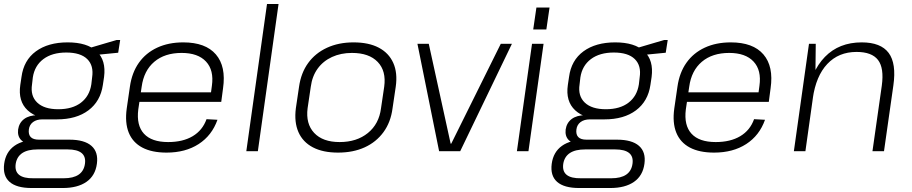

<svg xmlns="http://www.w3.org/2000/svg" viewBox="-33 -760 4582 965"><path d="M253 -160Q155 -160 106 -205.5Q57 -251 69 -333L75 -373Q86 -457 147.5 -502Q209 -547 307 -547Q405 -547 453 -502Q501 -457 490 -373L484 -333Q472 -251 411.5 -205.5Q351 -160 253 -160ZM126 185Q50 185 15 154Q-20 123 -12 63Q-4 4 39.5 -27Q83 -58 160 -58H316Q391 -58 426.5 -27Q462 4 454 63Q446 123 401.5 154Q357 185 282 185ZM287 136Q384 136 394 63Q399 27 377 9Q355 -9 307 -9H156Q58 -9 46 63Q35 138 136 136ZM135 -36Q94 -36 74 -55.5Q54 -75 58 -109Q63 -143 88.5 -162Q114 -181 157 -181H256L253 -160H180Q151 -160 133 -146.5Q115 -133 112 -109Q109 -84 121.5 -71Q134 -58 163 -58H238L235 -36ZM260 -211Q331 -211 374 -244Q417 -277 426 -336L430 -371Q439 -430 405.5 -463Q372 -496 300 -496Q229 -496 185 -463Q141 -430 132 -371L128 -336Q119 -278 154 -244.5Q189 -211 260 -211ZM414 -518 553 -559H571L561 -495L409 -480Z M804 7Q730 7 682 -18.5Q634 -44 614 -93.5Q594 -143 604 -215L620 -325Q630 -395 665 -444.5Q700 -494 757 -520.5Q814 -547 888 -547Q1000 -547 1052 -486.5Q1104 -426 1088 -316L1079 -248H656L663 -296H1038L1025 -277L1032 -329Q1043 -407 1002.5 -450.5Q962 -494 880 -494Q795 -494 742.5 -449.5Q690 -405 679 -324L662 -210Q652 -130 690.5 -88Q729 -46 812 -46Q886 -46 935.5 -75.5Q985 -105 1005 -161L1060 -158Q1032 -79 965.5 -36Q899 7 804 7Z M1367 -740 1263 0H1205L1309 -740Z M1666 7Q1590 7 1539.5 -19.5Q1489 -46 1467 -96Q1445 -146 1454 -216L1470 -324Q1480 -394 1516 -443.5Q1552 -493 1610.5 -520Q1669 -547 1744 -547Q1820 -547 1870.5 -520.5Q1921 -494 1943.5 -444Q1966 -394 1956 -324L1940 -216Q1931 -146 1894.5 -96Q1858 -46 1800 -19.5Q1742 7 1666 7ZM1674 -46Q1760 -46 1816 -91.5Q1872 -137 1882 -216L1898 -324Q1909 -403 1865.5 -448.5Q1822 -494 1736 -494Q1680 -494 1635.5 -473.5Q1591 -453 1563.5 -415Q1536 -377 1529 -324L1513 -216Q1503 -138 1546 -92Q1589 -46 1674 -46Z M2065 -540H2122L2232 -38H2235L2484 -540H2540L2280 0H2174Z M2699 -540 2623 0H2565L2641 -540ZM2729 -722 2713 -612H2647L2663 -722Z M3005 -160Q2907 -160 2858 -205.5Q2809 -251 2821 -333L2827 -373Q2838 -457 2899.5 -502Q2961 -547 3059 -547Q3157 -547 3205 -502Q3253 -457 3242 -373L3236 -333Q3224 -251 3163.5 -205.5Q3103 -160 3005 -160ZM2878 185Q2802 185 2767 154Q2732 123 2740 63Q2748 4 2791.5 -27Q2835 -58 2912 -58H3068Q3143 -58 3178.5 -27Q3214 4 3206 63Q3198 123 3153.5 154Q3109 185 3034 185ZM3039 136Q3136 136 3146 63Q3151 27 3129 9Q3107 -9 3059 -9H2908Q2810 -9 2798 63Q2787 138 2888 136ZM2887 -36Q2846 -36 2826 -55.5Q2806 -75 2810 -109Q2815 -143 2840.5 -162Q2866 -181 2909 -181H3008L3005 -160H2932Q2903 -160 2885 -146.5Q2867 -133 2864 -109Q2861 -84 2873.5 -71Q2886 -58 2915 -58H2990L2987 -36ZM3012 -211Q3083 -211 3126 -244Q3169 -277 3178 -336L3182 -371Q3191 -430 3157.5 -463Q3124 -496 3052 -496Q2981 -496 2937 -463Q2893 -430 2884 -371L2880 -336Q2871 -278 2906 -244.5Q2941 -211 3012 -211ZM3166 -518 3305 -559H3323L3313 -495L3161 -480Z M3556 7Q3482 7 3434 -18.5Q3386 -44 3366 -93.5Q3346 -143 3356 -215L3372 -325Q3382 -395 3417 -444.5Q3452 -494 3509 -520.5Q3566 -547 3640 -547Q3752 -547 3804 -486.5Q3856 -426 3840 -316L3831 -248H3408L3415 -296H3790L3777 -277L3784 -329Q3795 -407 3754.5 -450.5Q3714 -494 3632 -494Q3547 -494 3494.5 -449.5Q3442 -405 3431 -324L3414 -210Q3404 -130 3442.5 -88Q3481 -46 3564 -46Q3638 -46 3687.5 -75.5Q3737 -105 3757 -161L3812 -158Q3784 -79 3717.5 -36Q3651 7 3556 7Z M4399 -330Q4411 -418 4380 -458.5Q4349 -499 4272 -499Q4182 -499 4125 -438.5Q4068 -378 4052 -265L4011 -201L4021 -265Q4042 -401 4113 -474Q4184 -547 4298 -547Q4394 -547 4433.5 -494Q4473 -441 4457 -330L4410 0H4352ZM4033 -540H4067L4065 -356L4015 0H3957Z"/></svg>

Font: Pathway Extreme 8pt Thin 12pt
Style: Italic
Weight: 100
Italic angle: -8°
Version: Version 1.001;gftools[0.9.26]